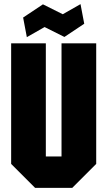

<svg xmlns="http://www.w3.org/2000/svg" viewBox="-20 -910 520 930"><path d="M34 -116V-700H202V-152H278V-700H446V-116L330 0H150ZM110 -730 92 -825 188 -889 284 -841 370 -890 388 -795 292 -731 196 -779Z"/></svg>

Font: Tektur Condensed
Style: Bold
Weight: 700
Width: 3
Designer: Adam Jagosz
Foundry: Adam Jagosz
Version: Version 1.005;gftools[0.9.30]